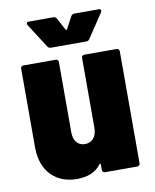

<svg xmlns="http://www.w3.org/2000/svg" viewBox="-81 -762 670 832"><g transform="rotate(-10 254.0 -346.0)"><path d="M348 -580 418 -685C423 -693 420 -700 411 -700H304C298 -700 292 -698 289 -692L260 -638C258 -635 256 -635 254 -638L225 -692C222 -698 216 -700 210 -700H103C97 -700 93 -698 93 -693C93 -691 94 -689 95 -686L163 -580C166 -575 171 -572 177 -572H334C340 -572 345 -575 348 -580ZM303 -505V-197C303 -159 283 -135 251 -135C220 -135 201 -158 201 -196V-505C201 -512 196 -517 189 -517H47C40 -517 35 -512 35 -505V-159C35 -45 106 8 190 8C236 8 273 -5 297 -38C300 -42 303 -40 303 -36V-12C303 -5 308 0 315 0H457C464 0 469 -5 469 -12V-505C469 -512 464 -517 457 -517H315C308 -517 303 -512 303 -505Z"/></g></svg>

Font: Barlow Semi Condensed ExtraBold
Style: Regular
Weight: 800
Width: 4
Designer: Jeremy Tribby
Foundry: Tribby Type
Version: Version 1.422;hotconv 1.0.109;makeotfexe 2.5.65596